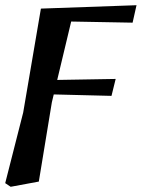

<svg xmlns="http://www.w3.org/2000/svg" viewBox="-23 -525 544 737"><path d="M-3 178 66 -93 134 -492 501 -505 486 -438 214 -443 259 -479 176 -132 126 172 18 192ZM124 -164 129 -217 421 -222 405 -157Z"/></svg>

Font: Source Serif 4 SemiBold
Style: Italic
Weight: 600
Italic angle: -12°
Designer: Frank Grießhammer
Foundry: Adobe Systems Incorporated
Version: Version 4.004;hotconv 1.0.116;makeotfexe 2.5.65601